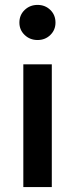

<svg xmlns="http://www.w3.org/2000/svg" viewBox="-20 -762 306 782"><path d="M206 -670Q206 -640 185 -619.5Q164 -599 133 -599Q102 -599 80.5 -619.5Q59 -640 59 -670Q59 -701 80.5 -721.5Q102 -742 133 -742Q164 -742 185 -721.5Q206 -701 206 -670ZM191 0H75V-500H191Z"/></svg>

Font: Wix Madefor Text SemiBold
Style: Regular
Weight: 600
Designer: Dalton Maag Ltd
Foundry: Dalton Maag Ltd
Version: Version 3.100